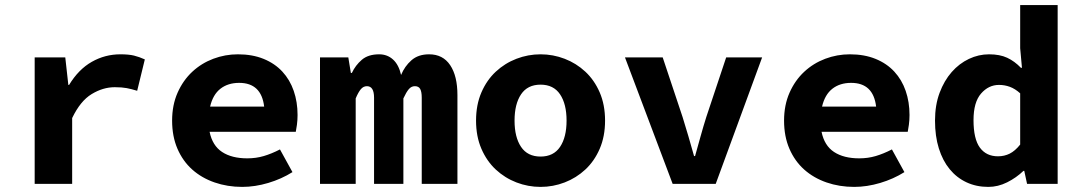

<svg xmlns="http://www.w3.org/2000/svg" viewBox="-20 -721 4240 753"><path d="M116 0V-496H236L248 -388H251Q288 -449 340 -478.5Q392 -508 452 -508Q485 -508 505.5 -503Q526 -498 548 -488L518 -365Q495 -372 476.5 -375.5Q458 -379 430 -379Q384 -379 339.5 -352Q295 -325 263 -258V0Z M930 12Q872 12 821.5 -5.5Q771 -23 734 -56Q697 -89 676 -137.5Q655 -186 655 -248Q655 -309 676.5 -357.5Q698 -406 734 -439.5Q770 -473 816.5 -490.5Q863 -508 913 -508Q970 -508 1014 -490Q1058 -472 1087.5 -440Q1117 -408 1132 -364.5Q1147 -321 1147 -270Q1147 -250 1144.5 -231.5Q1142 -213 1140 -204H802Q813 -150 851 -125Q889 -100 950 -100Q984 -100 1014.5 -109Q1045 -118 1078 -135L1127 -46Q1084 -19 1032 -3.5Q980 12 930 12ZM918 -396Q874 -396 844.5 -373Q815 -350 804 -303H1016Q1005 -396 918 -396Z M1235 0V-496H1346L1356 -435H1360Q1374 -465 1399 -486.5Q1424 -508 1467 -508Q1499 -508 1521.5 -487.5Q1544 -467 1553 -427Q1567 -461 1593.5 -484.5Q1620 -508 1663 -508Q1717 -508 1745.5 -465.5Q1774 -423 1774 -348V0H1634V-338Q1634 -361 1628 -372Q1622 -383 1607 -383Q1593 -383 1583 -371Q1573 -359 1562 -335V0H1447V-338Q1447 -383 1419 -383Q1405 -383 1395 -371Q1385 -359 1375 -335V0Z M2100 12Q2051 12 2005.5 -5.5Q1960 -23 1924.5 -56Q1889 -89 1868 -137.5Q1847 -186 1847 -248Q1847 -310 1868 -358.5Q1889 -407 1924.5 -440Q1960 -473 2005.5 -490.5Q2051 -508 2100 -508Q2149 -508 2194.5 -490.5Q2240 -473 2275.5 -440Q2311 -407 2332 -358.5Q2353 -310 2353 -248Q2353 -186 2332 -137.5Q2311 -89 2275.5 -56Q2240 -23 2194.5 -5.5Q2149 12 2100 12ZM2100 -107Q2151 -107 2176.5 -145Q2202 -183 2202 -248Q2202 -313 2176.5 -351Q2151 -389 2100 -389Q2049 -389 2023.5 -351Q1998 -313 1998 -248Q1998 -183 2023.5 -145Q2049 -107 2100 -107Z M2618 0 2431 -496H2579L2657 -262Q2669 -224 2680 -186Q2691 -148 2702 -109H2706Q2717 -148 2727.5 -186Q2738 -224 2750 -262L2828 -496H2969L2787 0Z M3330 12Q3272 12 3221.5 -5.5Q3171 -23 3134 -56Q3097 -89 3076 -137.5Q3055 -186 3055 -248Q3055 -309 3076.5 -357.5Q3098 -406 3134 -439.5Q3170 -473 3216.5 -490.5Q3263 -508 3313 -508Q3370 -508 3414 -490Q3458 -472 3487.5 -440Q3517 -408 3532 -364.5Q3547 -321 3547 -270Q3547 -250 3544.5 -231.5Q3542 -213 3540 -204H3202Q3213 -150 3251 -125Q3289 -100 3350 -100Q3384 -100 3414.5 -109Q3445 -118 3478 -135L3527 -46Q3484 -19 3432 -3.5Q3380 12 3330 12ZM3318 -396Q3274 -396 3244.5 -373Q3215 -350 3204 -303H3416Q3405 -396 3318 -396Z M3856 12Q3809 12 3770.5 -6Q3732 -24 3704.5 -57.5Q3677 -91 3662 -139Q3647 -187 3647 -248Q3647 -309 3665 -357Q3683 -405 3712.5 -438.5Q3742 -472 3780 -490Q3818 -508 3859 -508Q3901 -508 3930 -494.5Q3959 -481 3984 -455H3988L3981 -532V-701H4128V0H4008L3997 -51H3994Q3966 -24 3930 -6Q3894 12 3856 12ZM3894 -108Q3919 -108 3940 -118.5Q3961 -129 3981 -154V-355Q3961 -373 3940.5 -380.5Q3920 -388 3898 -388Q3857 -388 3827.5 -354Q3798 -320 3798 -250Q3798 -176 3823 -142Q3848 -108 3894 -108Z"/></svg>

Font: Source Code Pro
Style: Bold
Weight: 700
Monospace: yes
Designer: Paul D. Hunt, Teo Tuominen
Foundry: Adobe Systems Incorporated
Version: Version 2.030;PS 1.000;hotconv 16.6.51;makeotf.lib2.5.65220